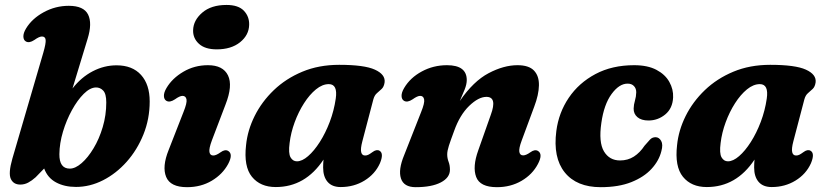

<svg xmlns="http://www.w3.org/2000/svg" viewBox="-20 -743 3342 776"><path d="M155 -530Q166 -568 164.5 -581.8Q163 -595.5 149.5 -595.5Q138.5 -595.5 119 -581.5Q98 -567.5 84.5 -575.5Q75 -581 74.5 -595Q74 -609 85 -627.5Q109 -667.5 156.5 -693.5Q204 -719.5 258 -719.5Q318.5 -719.5 336 -684.2Q353.5 -649 334 -586L273 -385.5Q308.5 -431 354.8 -455Q401 -479 451 -479Q515 -479 550 -440.2Q585 -401.5 585 -333Q585 -262.5 559.8 -199.8Q534.5 -137 492 -89.2Q449.5 -41.5 396.5 -14.5Q343.5 12.5 287 12.5Q240.5 12.5 206.5 -5.8Q172.5 -24 158.5 -62L124 -26.5Q109 -13 94 -5Q79 3 62 3Q34.5 3 23.8 -19.8Q13 -42.5 30 -102ZM367.5 -389.5Q344 -389 318.5 -363.8Q293 -338.5 270.8 -298Q248.5 -257.5 234.5 -210.8Q220.5 -164 220 -120Q219.5 -61.5 262 -61.5Q284.5 -61.5 310 -83.8Q335.5 -106 358.2 -143.8Q381 -181.5 395.2 -229.5Q409.5 -277.5 409.5 -329Q409.5 -364 397 -377Q384.5 -390 367.5 -389.5Z M856 -543.5Q808.5 -543.5 784 -566Q759.5 -588.5 760.5 -621Q761.5 -661 797.5 -692Q833.5 -723 895.5 -723Q943.5 -723 965.8 -699.5Q988 -676 987 -642.5Q986 -601 950.2 -572.2Q914.5 -543.5 856 -543.5ZM836.5 -176Q824 -142.5 826.5 -128.5Q829 -114.5 842 -114.5Q853.5 -114.5 871.5 -127.5Q890 -141 903 -132.5Q923 -119.5 902 -80Q879.5 -38.5 835.8 -12.5Q792 13.5 736 13.5Q668.5 13.5 651.5 -28Q634.5 -69.5 661.5 -136.5L721.5 -290Q736.5 -327 733.8 -341.2Q731 -355.5 717.5 -355.5Q706.5 -355.5 687 -341.5Q666 -327.5 652.5 -335.5Q643 -341 642.5 -355Q642 -369 653 -387.5Q676 -426.5 721 -453Q766 -479.5 820.5 -479.5Q881.5 -479.5 901.5 -438.2Q921.5 -397 891.5 -320.5Z M1444.5 -172Q1436.5 -141.5 1439.8 -128Q1443 -114.5 1455.5 -114.5Q1463 -114.5 1469.2 -117.8Q1475.5 -121 1485 -128Q1501.5 -140.5 1513.5 -134Q1532.5 -123.5 1515.5 -83Q1496 -39.5 1453.2 -13.2Q1410.5 13 1357 13Q1322 13 1304 -8Q1286 -29 1286 -66Q1286 -82.5 1287.5 -98Q1214 13 1094.5 13Q1032 13 998.2 -28.5Q964.5 -70 974.5 -156.5Q980.5 -216.5 1009.2 -274.2Q1038 -332 1086.8 -378.8Q1135.5 -425.5 1202 -453.2Q1268.5 -481 1351 -481Q1452.5 -481 1495.2 -461.5Q1538 -442 1534.5 -410.5Q1532 -392.5 1522.8 -383.8Q1513.5 -375 1503.5 -366.5Q1493.5 -358 1489 -341.5ZM1150.5 -165Q1145 -123.5 1154.2 -107.2Q1163.5 -91 1180 -91Q1201 -91 1225.2 -112Q1249.5 -133 1272.5 -169Q1295.5 -205 1312.8 -250.5Q1330 -296 1337 -344.5Q1345.5 -403 1309 -403Q1283 -403 1257 -381.8Q1231 -360.5 1208.8 -325.8Q1186.5 -291 1171 -249Q1155.5 -207 1150.5 -165Z M1613 -335.5Q1603.5 -341 1603 -355Q1602.5 -369 1613.5 -387.5Q1638 -429 1684.8 -454.2Q1731.5 -479.5 1786.5 -479.5Q1866.5 -479.5 1866.5 -419.5Q1866.5 -402.5 1858 -381.2Q1849.5 -360 1838.5 -335Q1893.5 -415 1954.8 -447.2Q2016 -479.5 2071.5 -479.5Q2117.5 -479.5 2138.2 -457.8Q2159 -436 2158.2 -398Q2157.5 -360 2139 -311.5L2088.5 -175Q2076.5 -143 2079 -129Q2081.5 -115 2094.5 -115Q2106 -115 2123.5 -127.5Q2142 -141 2155 -132.5Q2175 -119.5 2154 -80Q2132 -38 2088 -12.2Q2044 13.5 1988.5 13.5Q1920 13.5 1904.5 -27.8Q1889 -69 1913 -135.5L1963.5 -278.5Q1990.5 -351.5 1946 -351.5Q1914 -351.5 1876.2 -315Q1838.5 -278.5 1815.5 -214Q1801 -175 1794.2 -154Q1787.5 -133 1787.5 -119Q1787.5 -103.5 1793 -89.2Q1798.5 -75 1798.5 -57Q1798.5 -25 1761.8 -5.8Q1725 13.5 1660 13.5Q1612 13.5 1600.5 -21.8Q1589 -57 1613.5 -116L1682 -290Q1697 -327 1694.2 -341.2Q1691.5 -355.5 1678 -355.5Q1667 -355.5 1647.5 -341.5Q1626.5 -327.5 1613 -335.5Z M2516.5 -405Q2482.5 -405 2451.8 -363Q2421 -321 2410.5 -246.5Q2399 -168 2421 -131.2Q2443 -94.5 2486 -94.5Q2517.5 -94.5 2542 -110.2Q2566.5 -126 2585 -154Q2598 -169 2607 -178.8Q2616 -188.5 2630 -188.5Q2644 -188 2652.2 -173.5Q2660.5 -159 2653 -132Q2643.5 -93.5 2613.2 -60.5Q2583 -27.5 2531.8 -7Q2480.5 13.5 2408 13.5Q2310.5 13.5 2262.5 -46.2Q2214.5 -106 2228.5 -213.5Q2238 -287.5 2278.8 -347.8Q2319.5 -408 2386.8 -443.8Q2454 -479.5 2543 -479.5Q2597.5 -479.5 2633 -460.8Q2668.5 -442 2685.2 -412Q2702 -382 2700.5 -349.5Q2698.5 -305 2668.8 -280.5Q2639 -256 2601 -256Q2572 -256 2556.2 -269.5Q2540.5 -283 2541 -304.5Q2541.5 -320.5 2546.2 -336.2Q2551 -352 2551.5 -370Q2551.5 -385.5 2542.2 -395.2Q2533 -405 2516.5 -405Z M3186.5 -172Q3178.5 -141.5 3181.8 -128Q3185 -114.5 3197.5 -114.5Q3205 -114.5 3211.2 -117.8Q3217.5 -121 3227 -128Q3243.5 -140.5 3255.5 -134Q3274.5 -123.5 3257.5 -83Q3238 -39.5 3195.2 -13.2Q3152.5 13 3099 13Q3064 13 3046 -8Q3028 -29 3028 -66Q3028 -82.5 3029.5 -98Q2956 13 2836.5 13Q2774 13 2740.2 -28.5Q2706.5 -70 2716.5 -156.5Q2722.5 -216.5 2751.2 -274.2Q2780 -332 2828.8 -378.8Q2877.5 -425.5 2944 -453.2Q3010.5 -481 3093 -481Q3194.5 -481 3237.2 -461.5Q3280 -442 3276.5 -410.5Q3274 -392.5 3264.8 -383.8Q3255.5 -375 3245.5 -366.5Q3235.5 -358 3231 -341.5ZM2892.5 -165Q2887 -123.5 2896.2 -107.2Q2905.5 -91 2922 -91Q2943 -91 2967.2 -112Q2991.5 -133 3014.5 -169Q3037.5 -205 3054.8 -250.5Q3072 -296 3079 -344.5Q3087.5 -403 3051 -403Q3025 -403 2999 -381.8Q2973 -360.5 2950.8 -325.8Q2928.5 -291 2913 -249Q2897.5 -207 2892.5 -165Z"/></svg>

Font: Fraunces 9pt Soft
Style: Bold Italic
Weight: 700
Italic angle: -16°
Version: Version 1.000;[b76b70a41]